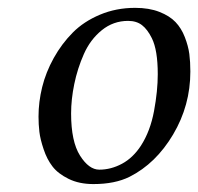

<svg xmlns="http://www.w3.org/2000/svg" viewBox="-20 -459 505 489"><path d="M161.1 -169.9Q161.1 -98.6 183.8 -62.7Q206.5 -26.9 232.9 -26.9Q262.7 -26.9 290.8 -42Q318.8 -57.1 338.9 -87.9Q362.8 -125 372.3 -176.3Q381.8 -227.5 381.8 -270Q381.8 -331.5 366.7 -361.8Q355.5 -384.3 341.6 -395Q327.6 -405.8 306.2 -405.8Q268.6 -405.8 239.3 -382.1Q210 -358.4 193.6 -321.3Q177.2 -284.2 169.2 -245.1Q161.1 -206.1 161.1 -169.9ZM78.1 -162.1Q78.1 -199.2 87.4 -237.1Q96.7 -274.9 116.9 -311.3Q137.2 -347.7 165.3 -376Q193.4 -404.3 234.6 -421.6Q275.9 -439 324.2 -439Q359.9 -439 386 -428.7Q412.1 -418.5 427 -402.8Q441.9 -387.2 450.7 -364.5Q459.5 -341.8 462.2 -321.5Q464.8 -301.3 464.8 -276.9Q464.8 -190.4 420.9 -116.5Q377 -42.5 310.1 -8.8Q272.9 9.8 217.8 9.8Q181.6 9.8 154.8 -3.4Q127.9 -16.6 113.8 -34.9Q99.6 -53.2 91.1 -78.9Q82.5 -104.5 80.3 -123.3Q78.1 -142.1 78.1 -162.1Z"/></svg>

Font: Linux Libertine G
Style: Italic
Weight: 400
Italic angle: -12°
Designer: Philipp H. Poll
Foundry: Philipp H. Poll
Version: Version 5.1.3